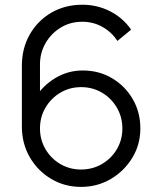

<svg xmlns="http://www.w3.org/2000/svg" viewBox="-20 -754 660 790"><path d="M313.5 15Q246 15 190.8 -17.8Q135.5 -50.5 102.8 -106.8Q70 -163 70 -233.5V-483Q70 -555.5 102.5 -612.2Q135 -669 191.2 -701.8Q247.5 -734.5 319 -734.5Q380.5 -734.5 433.2 -707.5Q486 -680.5 519.5 -632L463 -585.5Q440 -621.5 402 -643Q364 -664.5 319 -664.5Q268.5 -664.5 229 -640Q189.5 -615.5 167 -575.8Q144.5 -536 144.5 -489.5V-332.5L126 -353.5Q157.5 -403 208.8 -433.5Q260 -464 320.5 -464Q387.5 -464 441 -432.2Q494.5 -400.5 526 -346.5Q557.5 -292.5 557.5 -225.5Q557.5 -159 524.2 -104.5Q491 -50 435.8 -17.5Q380.5 15 313.5 15ZM313.5 -56.5Q360.5 -56.5 399.2 -79Q438 -101.5 460.8 -140Q483.5 -178.5 483.5 -225.5Q483.5 -272.5 460.8 -311.2Q438 -350 399.5 -372.8Q361 -395.5 314 -395.5Q267 -395.5 228.5 -372.8Q190 -350 167.2 -311.2Q144.5 -272.5 144.5 -225.5Q144.5 -179 167 -140.5Q189.5 -102 228 -79.2Q266.5 -56.5 313.5 -56.5Z"/></svg>

Font: Manrope ExtraLight
Style: Regular
Weight: 400
Version: Version 4.504